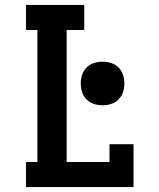

<svg xmlns="http://www.w3.org/2000/svg" viewBox="-20 -755 640 775"><path d="M85 0V-101H131V-634H85V-735H320V-634H249V-101H422V-173H519V0ZM394 -330Q376 -330 359 -335.5Q342 -341 329.5 -353.5Q317 -366 311.5 -383Q306 -400 306 -418Q306 -436 311.5 -453Q317 -470 329.5 -482.5Q342 -495 359 -500.5Q376 -506 394 -506Q412 -506 429 -500.5Q446 -495 458.5 -482.5Q471 -470 476.5 -453Q482 -436 482 -418Q482 -400 476.5 -383Q471 -366 458.5 -353.5Q446 -341 429 -335.5Q412 -330 394 -330Z"/></svg>

Font: Iosevka HT Extended
Style: Bold
Weight: 700
Width: 7
Monospace: yes
Designer: Belleve Invis
Foundry: Belleve Invis
Version: Version 32.3.0; ttfautohint (v1.8.4)